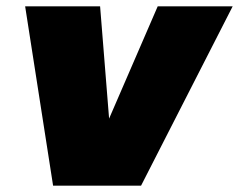

<svg xmlns="http://www.w3.org/2000/svg" viewBox="-20 -584 752 604"><path d="M59.1 -564H294.9L323.2 -210.9L476.1 -564H711.9L423.8 0H147Z"/></svg>

Font: SVN-Poppins Black
Style: Italic
Weight: 900
Italic angle: -10°
Designer: Ninad Kale (Devanagari), Jonny Pinhorn (Latin)
Foundry: Indian Type Foundry
Version: Version 3.002 2017